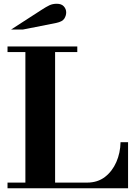

<svg xmlns="http://www.w3.org/2000/svg" viewBox="-20 -1001 721 1021"><path d="M20 0V-30H443Q499 -30 538 -60Q577 -90 598.5 -139Q620 -188 621 -245H661V0ZM115 -15V-754H273V-15ZM20 -724V-754H391V-724ZM39 -844 200 -948Q226 -965 243 -973Q260 -981 282 -981Q307 -981 319.5 -967Q332 -953 332 -935Q332 -918 322 -902Q312 -886 279 -879L102 -844Z"/></svg>

Font: Libre Bodoni
Style: Bold
Weight: 700
Designer: Pablo Impallari, Rodrigo Fuenzalida
Foundry: Impallari Type
Version: Version 2.005;gftools[0.9.23]